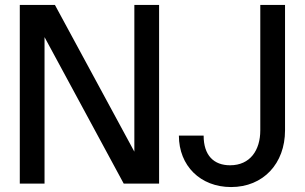

<svg xmlns="http://www.w3.org/2000/svg" viewBox="-20 -742 1232 776"><path d="M623 0V-722H523V-129L202 -722H60V0H160V-592L480 0ZM703 -194C703 -72 790 14 914 14C1044 14 1132 -81 1132 -215V-722H1032V-215C1032 -135 991 -74 910 -74C844 -74 803 -114 803 -194Z"/></svg>

Font: Perun
Style: Regular
Weight: 400
Foundry: Copyright (c) Stefan Peev, Context Ltd, 2016
Version: Version 1.089